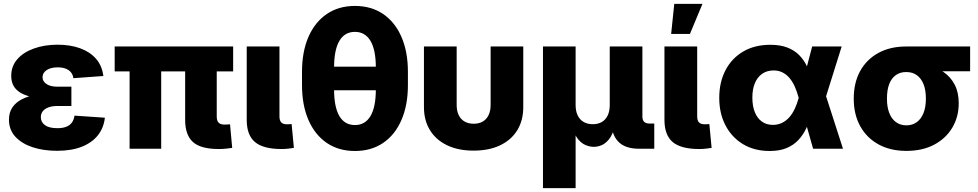

<svg xmlns="http://www.w3.org/2000/svg" viewBox="-20 -770 5061 994"><path d="M274.9 10.7Q205.1 10.7 148.7 -7.8Q92.3 -26.4 59.3 -62.5Q26.4 -98.6 26.4 -150.4Q26.4 -187.5 43.9 -213.6Q61.5 -239.7 93.3 -256.1Q125 -272.5 167.2 -280Q209.5 -287.6 258.3 -287.6H349.6V-221.2H275.9Q249.5 -221.2 230.7 -214.1Q211.9 -207 201.7 -194.3Q191.4 -181.6 191.4 -163.6Q191.4 -137.2 213.1 -121.8Q234.9 -106.4 276.9 -106.4Q304.7 -106.4 323.2 -113.8Q341.8 -121.1 352.3 -135.7Q362.8 -150.4 365.7 -171.4L522.9 -160.6Q517.1 -107.4 486.3 -69.1Q455.6 -30.8 402.6 -10Q349.6 10.7 274.9 10.7ZM262.2 -257.3Q210.9 -257.3 169.4 -263.4Q127.9 -269.5 98.6 -283.2Q69.3 -296.9 53.7 -319.8Q38.1 -342.8 38.1 -377Q38.1 -427.2 69.6 -463.4Q101.1 -499.5 155.8 -519Q210.4 -538.6 278.3 -538.6Q343.3 -538.6 394.3 -520.3Q445.3 -502 476.8 -466.1Q508.3 -430.2 515.1 -376.5L359.9 -365.2Q356.4 -392.1 335.4 -406.7Q314.5 -421.4 279.3 -421.4Q243.2 -421.4 221.7 -407.2Q200.2 -393.1 200.2 -370.1Q200.2 -349.1 220.5 -335.2Q240.7 -321.3 276.4 -321.3H349.6V-257.3Z M1112.8 1.5Q1019 1.5 978.8 -34.9Q938.5 -71.3 938.5 -149.4V-495.1H1102.1V-165.5Q1102.1 -145 1111.8 -135Q1121.6 -125 1142.1 -125Q1149.9 -125 1158 -125.5Q1166 -126 1170.9 -126.5L1182.1 -4.4Q1169.9 -2.4 1151.1 -0.5Q1132.3 1.5 1112.8 1.5ZM650.9 0V-495.1H814.5V0ZM573.7 -400.4V-529.3H1187V-400.4Z M1437.5 1.5Q1343.3 1.5 1300.3 -34.4Q1257.3 -70.3 1257.3 -149.4V-529.3H1426.8V-167Q1426.8 -146 1436.3 -136.2Q1445.8 -126.5 1466.3 -126.5Q1473.6 -126.5 1479.5 -127Q1485.4 -127.4 1489.7 -127.9L1501.5 -4.4Q1489.3 -2.4 1472.9 -0.5Q1456.5 1.5 1437.5 1.5Z M1817.4 11.7Q1733.4 11.7 1671.9 -30Q1610.4 -71.8 1576.9 -148.7Q1543.5 -225.6 1543.5 -330.1V-397.5Q1543.5 -502.4 1576.9 -579.1Q1610.4 -655.8 1671.9 -697.5Q1733.4 -739.3 1817.4 -739.3Q1901.9 -739.3 1963.4 -697.5Q2024.9 -655.8 2058.3 -579.1Q2091.8 -502.4 2091.8 -397.5V-330.1Q2091.8 -225.6 2058.3 -148.7Q2024.9 -71.8 1963.4 -30Q1901.9 11.7 1817.4 11.7ZM1817.4 -122.6Q1870.1 -122.6 1897.9 -168.9Q1925.8 -215.3 1925.8 -308.6V-418.9Q1925.8 -512.2 1897.9 -558.6Q1870.1 -605 1817.4 -605Q1764.6 -605 1737.1 -558.6Q1709.5 -512.2 1709.5 -418.9V-308.6Q1709.5 -215.3 1737.1 -168.9Q1764.6 -122.6 1817.4 -122.6ZM1683.1 -302.7V-424.8H1950.2V-302.7Z M2431.6 9.8Q2352.5 9.8 2294.9 -17.8Q2237.3 -45.4 2206.1 -95.9Q2174.8 -146.5 2174.8 -215.8V-529.3H2344.2V-226.6Q2344.2 -196.3 2354.7 -174.3Q2365.2 -152.3 2385 -140.9Q2404.8 -129.4 2432.1 -129.4Q2460 -129.4 2479.5 -140.9Q2499 -152.3 2509.5 -174.3Q2520 -196.3 2520 -226.6V-529.3H2689V-215.8Q2689 -146.5 2658 -95.9Q2627 -45.4 2569.3 -17.8Q2511.7 9.8 2431.6 9.8Z M2791 204.1V-529.3H2960V-226.6Q2960 -194.3 2970.9 -172.1Q2981.9 -149.9 3002 -138.4Q3022 -127 3048.8 -127Q3076.2 -127 3095.7 -138.4Q3115.2 -149.9 3126 -172.1Q3136.7 -194.3 3136.7 -226.6V-529.3H3305.7V-166.5Q3305.7 -148.4 3314.7 -139.4Q3323.7 -130.4 3342.3 -130.4H3367.2V0H3287.6Q3215.3 0 3179.9 -37.8Q3144.5 -75.7 3144.5 -146.5V-195.8H3170.4Q3170.4 -141.1 3159.9 -105.2Q3149.4 -69.3 3132.3 -48.3Q3115.2 -27.3 3095 -18.6Q3074.7 -9.8 3054.7 -9.8Q3033.7 -9.8 3012.5 -18.6Q2991.2 -27.3 2973.6 -48.3Q2956.1 -69.3 2945.3 -105.2Q2934.6 -141.1 2934.6 -195.8H2960V204.1Z M3600.1 1.5Q3505.9 1.5 3462.9 -34.4Q3419.9 -70.3 3419.9 -149.4V-529.3H3589.4V-167Q3589.4 -146 3598.9 -136.2Q3608.4 -126.5 3628.9 -126.5Q3636.2 -126.5 3642.1 -127Q3647.9 -127.4 3652.3 -127.9L3664.1 -4.4Q3651.9 -2.4 3635.5 -0.5Q3619.1 1.5 3600.1 1.5ZM3454.6 -594.2 3470.7 -750H3616.7L3551.8 -594.2Z M3964.4 11.7Q3885.7 11.7 3827.1 -23.4Q3768.6 -58.6 3736.1 -120.6Q3703.6 -182.6 3703.6 -263.2Q3703.6 -344.7 3736.1 -406.7Q3768.6 -468.8 3827.9 -503.4Q3887.2 -538.1 3968.3 -538.1Q4020 -538.1 4056.6 -523.7Q4093.3 -509.3 4117.7 -484.4Q4142.1 -459.5 4157.5 -427Q4172.9 -394.5 4182.1 -359.4H4220.2L4254.4 -278.8L4344.2 0H4189.5L4114.3 -265.6Q4105.5 -297.9 4093.8 -323.5Q4082 -349.1 4066.4 -367.2Q4050.8 -385.3 4030.5 -395.3Q4010.3 -405.3 3984.9 -405.3Q3950.7 -405.3 3926 -388.2Q3901.4 -371.1 3888.2 -339.8Q3875 -308.6 3875 -265.1Q3875 -221.2 3887.7 -189.5Q3900.4 -157.7 3924.3 -140.6Q3948.2 -123.5 3981.4 -123.5Q4007.3 -123.5 4028.8 -134Q4050.3 -144.5 4066.7 -163.3Q4083 -182.1 4095 -207.8Q4106.9 -233.4 4114.7 -262.7L4184.6 -529.3H4337.4L4253.9 -262.7L4218.8 -175.8H4179.7Q4169.4 -138.7 4153.6 -105Q4137.7 -71.3 4113 -44.9Q4088.4 -18.6 4052.2 -3.4Q4016.1 11.7 3964.4 11.7Z M4672.4 11.2Q4589.8 11.2 4528.6 -22.2Q4467.3 -55.7 4433.6 -116.5Q4399.9 -177.2 4399.9 -259.3Q4399.9 -341.8 4433.1 -402.1Q4466.3 -462.4 4527.3 -495.8Q4588.4 -529.3 4670.9 -529.3H5002.4V-400.9H4770L4670.9 -397Q4640.1 -397 4617.7 -381.1Q4595.2 -365.2 4583.5 -334.7Q4571.8 -304.2 4571.8 -259.3Q4571.8 -215.3 4584 -184.6Q4596.2 -153.8 4618.9 -137.5Q4641.6 -121.1 4672.4 -121.1Q4703.6 -121.1 4726.1 -137.5Q4748.5 -153.8 4761 -184.6Q4773.4 -215.3 4773.4 -259.3Q4773.4 -304.2 4761 -334.7Q4748.5 -365.2 4726.1 -381.1Q4703.6 -397 4672.4 -397V-446.3Q4729 -446.3 4778.1 -434.6Q4827.1 -422.9 4864.3 -397.5Q4901.4 -372.1 4922.4 -332Q4943.4 -292 4943.4 -235.4Q4943.4 -165 4910.2 -109.1Q4877 -53.2 4816.2 -21Q4755.4 11.2 4672.4 11.2Z"/></svg>

Font: Inter 24pt ExtraBold
Style: Regular
Weight: 800
Designer: Rasmus Andersson
Foundry: rsms
Version: Version 4.001;git-66647c0bb